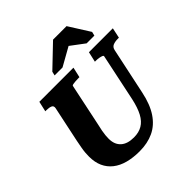

<svg xmlns="http://www.w3.org/2000/svg" viewBox="-248 -1122 1317 1317"><g transform="rotate(-45 410.0 -464.0)"><path d="M282 -316Q275 -287 271 -265Q267 -243 265.5 -226.5Q264 -210 264 -195Q264 -166 272.5 -144.5Q281 -123 297.5 -108Q314 -93 338 -85.5Q362 -78 394 -78Q441 -78 475 -98Q509 -118 532 -161Q555 -204 570 -273L642 -615Q644 -622 634.5 -626Q625 -630 610.5 -632.5Q596 -635 582 -635H571L588 -710H820L804 -635H793Q766 -635 747 -627Q728 -619 723 -595L651 -256Q631 -160 590.5 -99.5Q550 -39 490.5 -11Q431 17 353 17Q291 17 240.5 3.5Q190 -10 154.5 -38Q119 -66 100.5 -107Q82 -148 82 -203Q82 -221 83.5 -240.5Q85 -260 89.5 -284.5Q94 -309 100 -340L155 -600Q159 -621 143 -628Q127 -635 101 -635H90L107 -710H438L421 -635H411Q398 -635 383 -634Q368 -633 358 -631Q348 -629 347 -625ZM606 -945H475L316 -793L309 -764H386L566 -865L484 -866L620 -764H695L702 -793Z"/></g></svg>

Font: Roboto Serif
Style: Bold Italic
Weight: 700
Italic angle: -10°
Designer: Greg Gazdowicz
Foundry: Commercial Type
Version: Version 1.008